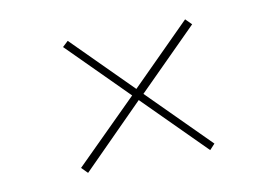

<svg xmlns="http://www.w3.org/2000/svg" viewBox="-47 -542 677 473"><g transform="rotate(-10 291.0 -305.5)"><path d="M445 -143 293 -295 139 -140 124 -155 279 -309 132 -456 146 -469 292 -323 440 -471 455 -456 307 -308 458 -157Z"/></g></svg>

Font: Display Regular
Style: Regular
Weight: 400
Designer: Latin by Veronika Burian and Jose Scaglione. Greek by Irene Vlachou. Cyrillic by Vera Evstafieva.
Foundry: TypeTogether
Version: Version 3.002